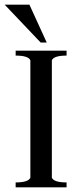

<svg xmlns="http://www.w3.org/2000/svg" viewBox="-25 -802 347 822"><path d="M101 -782 175 -620H149L-5 -782ZM42 0V-21Q96 -21 105 -41V-544Q96 -564 42 -564V-585H260V-564Q206 -564 197 -544V-41Q206 -21 260 -21V0Z"/></svg>

Font: Judson
Style: Regular
Weight: 400
Version: Version 20110429